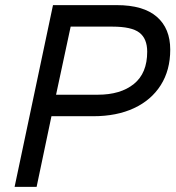

<svg xmlns="http://www.w3.org/2000/svg" viewBox="-20 -730 686 750"><path d="M37 0 187 -710H436Q540 -710 592.5 -664.5Q645 -619 645 -536Q645 -456 608 -397.5Q571 -339 503.5 -307.5Q436 -276 344 -276H181L123 0ZM199 -360H362Q451 -360 503 -402Q555 -444 555 -528Q555 -579 524.5 -602.5Q494 -626 419 -626H256Z"/></svg>

Font: Geist Regular
Style: Italic
Weight: 400
Italic angle: -12°
Designer: Basement.studio, Andrés Briganti, Mateo Zaragoza
Foundry: Basement.studio, Vercel, Andrés Briganti, Guido Ferreyra, Mateo Zaragoza
Version: Version 1.500; ttfautohint (v1.8.4.7-5d5b)